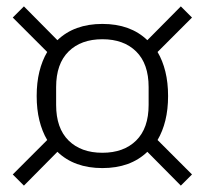

<svg xmlns="http://www.w3.org/2000/svg" viewBox="-20 -650 642 602"><path d="M301 -123Q213 -123 160 -174L55 -68L20 -103L128 -211Q112 -238 103.5 -272.5Q95 -307 95 -349Q95 -391 103.5 -425.5Q112 -460 128 -487L20 -595L55 -630L160 -524Q213 -575 301 -575Q389 -575 442 -524L547 -630L582 -595L474 -487Q490 -460 498.5 -425.5Q507 -391 507 -349Q507 -307 498.5 -272.5Q490 -238 474 -211L582 -103L547 -68L442 -174Q389 -123 301 -123ZM301 -171Q368 -171 407 -209.5Q446 -248 446 -321V-377Q446 -450 407 -488.5Q368 -527 301 -527Q234 -527 195 -488.5Q156 -450 156 -377V-321Q156 -248 195 -209.5Q234 -171 301 -171Z"/></svg>

Font: IBM Plex Sans Arabic Light
Style: Regular
Weight: 300
Designer: Mike Abbink, Paul van der Laan, Pieter van Rosmalen, Wael Morcos, Khajak Apelian
Foundry: Bold Monday
Version: Version 1.2